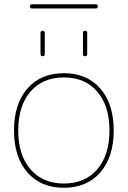

<svg xmlns="http://www.w3.org/2000/svg" viewBox="-20 -875 602 905"><path d="M371 -720Q371 -730 381 -730Q391 -730 391 -720V-620Q391 -610 381 -610Q371 -610 371 -620ZM171 -720Q171 -730 181 -730Q191 -730 191 -720V-620Q191 -610 181 -610Q171 -610 171 -620ZM131 -835Q121 -835 121 -845Q121 -855 131 -855H431Q441 -855 441 -845Q441 -835 431 -835ZM438.5 -443Q381 -510 281 -510Q181 -510 123.5 -443Q66 -376 66 -260Q66 -144 123.5 -77Q181 -10 281 -10Q381 -10 438.5 -77Q496 -144 496 -260Q496 -376 438.5 -443ZM453 -62.5Q390 10 281 10Q172 10 109 -62.5Q46 -135 46 -260Q46 -385 109 -457.5Q172 -530 281 -530Q390 -530 453 -457.5Q516 -385 516 -260Q516 -135 453 -62.5Z"/></svg>

Font: Rounded Mplus 1c Thin
Style: Regular
Weight: 250
Version: Version 1.059.20150529